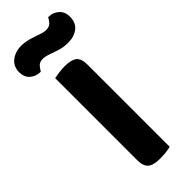

<svg xmlns="http://www.w3.org/2000/svg" viewBox="-303 -863 900 900"><g transform="rotate(-45 147.5 -413.0)"><path d="M71 -423H223V-1Q214 2 194 4.5Q174 7 153 7Q108 7 89.5 -9Q71 -25 71 -65ZM223 -231H71V-608Q81 -610 101.5 -613Q122 -616 142 -616Q185 -616 204 -601Q223 -586 223 -544ZM63 -828Q91 -828 116.5 -820.5Q142 -813 164 -805Q186 -797 201 -797Q222 -797 233.5 -809.5Q245 -822 249 -833H254Q282 -833 303 -814Q324 -795 324 -763Q324 -723 298 -702.5Q272 -682 232 -682Q201 -682 176 -690Q151 -698 130.5 -705.5Q110 -713 93 -713Q72 -713 61.5 -700.5Q51 -688 45 -677H42Q13 -677 -8 -695.5Q-29 -714 -29 -747Q-29 -774 -15.5 -792Q-2 -810 19.5 -819Q41 -828 63 -828Z"/></g></svg>

Font: Baloo Bhaijaan 2
Style: Bold
Weight: 700
Designer: Sanskriti Dholi, Noopur Datye and Ek Type
Foundry: Ek Type
Version: Version 1.701